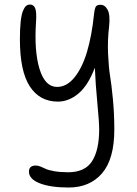

<svg xmlns="http://www.w3.org/2000/svg" viewBox="-20 -567 603 848"><path d="M283.2 261.2Q203.6 261.2 155.8 242.7Q107.9 224.1 107.9 190.9Q107.9 164.1 138.2 164.1Q147.5 164.1 159.2 168.7Q170.9 173.3 182.4 179Q193.8 184.6 220 189.2Q246.1 193.8 280.8 193.8Q355.5 193.8 386.7 144.8Q418 95.7 418 4.9Q418 -28.8 409.9 -112.1Q401.9 -195.3 398.9 -268.1Q369.1 -189.5 326.4 -153.8Q283.7 -118.2 235.8 -118.2Q155.3 -118.2 111.6 -185.5Q67.9 -252.9 67.9 -393.1Q67.9 -439.9 71.3 -471.2Q74.7 -502.4 81.3 -518.6Q87.9 -534.7 95.2 -540.8Q102.5 -546.9 112.8 -546.9Q128.4 -546.9 135.3 -530.8Q142.1 -514.6 139.2 -471.2Q130.4 -340.3 154.8 -261.7Q179.2 -183.1 231.9 -183.1Q274.9 -183.1 309.1 -225.3Q343.3 -267.6 364.3 -338.1Q385.3 -408.7 395 -502Q397.9 -529.8 403.3 -537.8Q408.7 -545.9 423.8 -545.9Q443.4 -545.9 455.3 -523.9Q467.3 -502 461.9 -450.2Q454.6 -389.6 457.3 -329.3Q460 -269 466.1 -232.4Q472.2 -195.8 478.5 -130.6Q484.9 -65.4 484.9 4.9Q484.9 135.7 430.7 198.5Q376.5 261.2 283.2 261.2Z"/></svg>

Font: Shantell Sans Irregular
Style: Regular
Weight: 300
Designer: Stephen Nixon, Anya Danilova, Shantell Martin
Foundry: Arrow Type
Version: Version 1.006;[9816181b4]